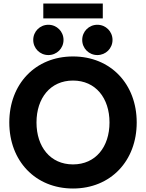

<svg xmlns="http://www.w3.org/2000/svg" viewBox="-20 -1056 828 1089"><path d="M225.6 -951.7H563V-1036.1H225.6ZM446.3 -829.6C446.3 -781.7 484.4 -743.7 532.2 -743.7C580.1 -743.7 618.2 -781.7 618.2 -829.6C618.2 -877.4 580.1 -915.5 532.2 -915.5C484.4 -915.5 446.3 -877.4 446.3 -829.6ZM168.5 -829.6C168.5 -781.7 206.5 -743.7 254.4 -743.7C302.2 -743.7 340.3 -781.7 340.3 -829.6C340.3 -877.4 302.2 -915.5 254.4 -915.5C206.5 -915.5 168.5 -877.4 168.5 -829.6ZM32.7 -361.3C32.7 -143.6 180.2 13.2 394 13.2C607.9 13.2 755.4 -143.6 755.4 -361.3C755.4 -579.1 607.9 -735.8 394 -735.8C180.2 -735.8 32.7 -579.1 32.7 -361.3ZM187 -361.3C187 -499.5 265.6 -599.1 394 -599.1C522.5 -599.1 601.1 -499.5 601.1 -361.3C601.1 -223.1 522.5 -123.5 394 -123.5C265.6 -123.5 187 -223.1 187 -361.3Z"/></svg>

Font: Giphurs ExtraBold
Style: Regular
Weight: 800
Version: Version 1.000